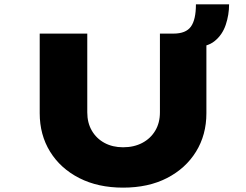

<svg xmlns="http://www.w3.org/2000/svg" viewBox="-20 -854 1128 880"><path d="M544 6Q429 6 343 -38Q257 -82 209.5 -159Q162 -236 162 -335V-700H380V-339Q380 -291 401 -255Q422 -219 459 -199Q496 -179 544 -179Q594 -179 632 -199Q670 -219 691.5 -255Q713 -291 713 -339V-700H775Q832 -700 855 -732Q878 -764 878 -834H1030Q1030 -786 1014.5 -740Q999 -694 963.5 -665.5Q928 -637 867 -639L926 -668V-335Q926 -236 878.5 -159Q831 -82 745.5 -38Q660 6 544 6Z"/></svg>

Font: Lexend Zetta Black
Style: Regular
Weight: 900
Designer: Bonnie Shaver-Troup, Thomas Jockin
Foundry: Lexend
Version: Version 1.007